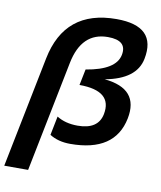

<svg xmlns="http://www.w3.org/2000/svg" viewBox="-137 -773 862 1025"><g transform="rotate(10 294.0 -260.5)"><path d="M-43.5 176.8 77.1 -425.3Q131.3 -698.2 411.6 -698.2Q631.3 -698.2 594.7 -514.6Q572.3 -401.4 404.3 -370.6Q595.2 -352.5 562 -186Q524.4 1 283.2 1Q216.8 1 170.9 -28.3L191.4 -130.9Q237.8 -101.6 304.7 -101.6Q415.5 -101.6 432.6 -186Q458.5 -316.9 277.3 -317.4L294.9 -404.3Q455.6 -430.7 472.2 -514.6Q488.3 -595.7 382.8 -595.7Q240.2 -595.7 206.1 -423.8L85.9 176.8Z"/></g></svg>

Font: Sansation
Style: Bold Italic
Weight: 700
Designer: Bernd Montag
Version: Version 1.301